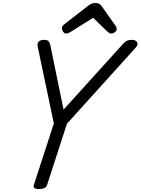

<svg xmlns="http://www.w3.org/2000/svg" viewBox="-20 -1271 955 1305"><path d="M245 14Q201 14 210 -14L346 -432L236 -955Q232 -975 242.5 -987.5Q253 -1000 279 -1000Q302 -1000 310 -991Q318 -982 322 -964L412 -526L811 -967Q826 -984 839 -992Q852 -1000 876 -1000Q902 -1000 911.5 -984.5Q921 -969 903 -948L435 -430L300 -14Q291 14 245 14ZM430 -1043Q418 -1043 409.5 -1055Q401 -1067 401 -1078Q401 -1088 404.5 -1093Q408 -1098 412 -1102L574 -1228Q589 -1241 602.5 -1246Q616 -1251 632 -1251Q645 -1251 655.5 -1244.5Q666 -1238 674 -1225L766 -1095Q771 -1088 772 -1082.5Q773 -1077 773 -1072Q773 -1060 760 -1051.5Q747 -1043 738 -1043Q728 -1043 720.5 -1048Q713 -1053 706 -1060L613 -1150L460 -1054Q453 -1050 445.5 -1046.5Q438 -1043 430 -1043Z"/></svg>

Font: Playwrite CZ
Style: Regular
Weight: 400
Designer: Veronika Burian, José Scaglione
Foundry: TypeTogether
Version: Version 1.002